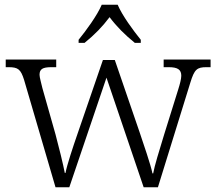

<svg xmlns="http://www.w3.org/2000/svg" viewBox="-20 -786 906 806"><path d="M310 -619V-606H335C378 -641 410 -674 440 -714C470 -674 503 -641 546 -606H571V-619C540 -657 493 -721 474 -766H407C388 -721 341 -657 310 -619ZM81 -451 213 0H271L427 -460L583 0H643L779 -439C796 -495 807 -504 847 -504H864V-536H667V-504H688C727 -504 741 -493 741 -468C741 -455 735 -432 728 -410L669 -221C647 -149 629 -91 623 -58H620C613 -94 582 -183 566 -231L462 -534H412L304 -220C287 -171 261 -93 255 -60H252C246 -93 226 -174 213 -222L158 -416C154 -434 146 -461 146 -472C146 -496 159 -504 196 -504H216V-536H4V-504H16C56 -504 67 -495 81 -451Z"/></svg>

Font: Noto Serif Telugu Light
Style: Regular
Weight: 300
Designer: Jelle Bosma - Monotype Design Team
Foundry: Monotype Imaging Inc.
Version: Version 2.005